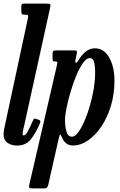

<svg xmlns="http://www.w3.org/2000/svg" viewBox="-24 -800 672 1071"><path d="M255 -754.5 111 -100Q109 -93.5 105.5 -76.5Q102 -59.5 102 -56Q102 -44.5 107.5 -44.5Q118.5 -44.5 131.2 -67.8Q144 -91 160 -128Q163.5 -135.5 166.5 -137.8Q169.5 -140 177 -137L193.5 -131.5Q205 -127 199.5 -113.5Q174 -54.5 146.5 -21.2Q119 12 70.5 12Q41 12 18.5 -2.8Q-4 -17.5 -4 -53.5Q-4 -62 -1.8 -75.2Q0.5 -88.5 3 -98.5L132 -699.5Q134.5 -711 131.8 -714.5Q129 -718 117 -718H115.5Q102.5 -718 98.8 -721.5Q95 -725 95 -738V-763.5Q95 -774.5 99.2 -777.2Q103.5 -780 114 -780H233Q253 -780 256 -775.8Q259 -771.5 255 -754.5Z M292 -519H384.5Q401.5 -519 404 -515.8Q406.5 -512.5 403.5 -497L398.5 -474Q394 -453.5 398.5 -450Q403 -446.5 413.5 -464Q431.5 -494 454.2 -512.2Q477 -530.5 505.5 -530.5Q556 -530.5 585.2 -478.8Q614.5 -427 614.5 -349.5Q614.5 -275.5 594.8 -210Q575 -144.5 541.8 -94.8Q508.5 -45 467.2 -16.8Q426 11.5 383 11.5Q361 11.5 346.5 0.5Q332 -10.5 324 -28.5Q315 -49 311.8 -49.5Q308.5 -50 303 -25L246 227.5Q243 239.5 239 245.2Q235 251 219.5 251H156.5Q141 251 139 246.2Q137 241.5 139.5 230L292.5 -431.5Q295.5 -445 295.8 -451Q296 -457 284.5 -457H281Q272.5 -457 270.8 -461.2Q269 -465.5 269 -478V-498.5Q269 -513 273.8 -516Q278.5 -519 292 -519ZM338.5 -129Q338.5 -96.5 346.5 -67Q354.5 -37.5 377 -37.5Q394 -37.5 412 -61.5Q430 -85.5 447 -124.5Q464 -163.5 477.5 -210.5Q491 -257.5 498.8 -304Q506.5 -350.5 506.5 -389Q507 -428.5 501.2 -452.2Q495.5 -476 476.5 -476Q458.5 -476 439 -448.8Q419.5 -421.5 401.8 -378.8Q384 -336 369.8 -288Q355.5 -240 347 -197.5Q338.5 -155 338.5 -129Z"/></svg>

Font: Besley* Condensed Medium
Style: Italic
Weight: 500
Width: 3
Italic angle: -13°
Designer: Owen Earl
Foundry: indestructible type*
Version: Version 3.000; ttfautohint (v1.8.3)